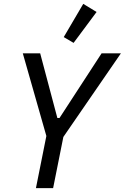

<svg xmlns="http://www.w3.org/2000/svg" viewBox="-20 -974 646 994"><path d="M166 0 220 -270 98 -698H188L277 -363H288L506 -698H606L308 -265L255 0ZM361 -752 310 -782 411 -954 480 -912Z"/></svg>

Font: IBM Plex Sans Condensed Text
Style: Italic
Weight: 450
Width: 3
Italic angle: -11°
Designer: Mike Abbink, Paul van der Laan, Pieter van Rosmalen
Foundry: Bold Monday
Version: Version 1.1